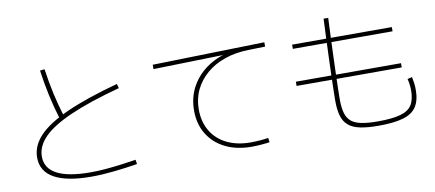

<svg xmlns="http://www.w3.org/2000/svg" viewBox="-73 -1078 3146 1390"><g transform="rotate(-10 1500.0 -383.5)"><path d="M502 34Q323 34 230.5 -17Q138 -68 138 -170Q138 -256 206.5 -328.5Q275 -401 421 -466.5Q567 -532 799 -595L808 -563Q585 -503 444.5 -441.5Q304 -380 238.5 -314Q173 -248 173 -171Q173 2 503 2Q553 2 608 -2.5Q663 -7 721.5 -14.5Q780 -22 837 -31L842 1Q758 15 668.5 24.5Q579 34 502 34ZM350 -414Q321 -509 301.5 -598Q282 -687 268 -787L302 -791Q316 -692 335.5 -604.5Q355 -517 384 -423Z M1682 22Q1571 22 1489 -19Q1407 -60 1361.5 -134Q1316 -208 1316 -308Q1316 -401 1356 -477Q1396 -553 1469 -606Q1542 -659 1640 -681L1638 -669L1079 -655V-687L1903 -707V-675L1779 -672Q1685 -670 1606.5 -643Q1528 -616 1471 -567.5Q1414 -519 1382.5 -454Q1351 -389 1351 -310Q1351 -219 1391.5 -151Q1432 -83 1506.5 -46.5Q1581 -10 1682 -10Q1712 -10 1750.5 -13Q1789 -16 1810 -20L1815 12Q1793 16 1753.5 19Q1714 22 1682 22Z M2614 32Q2534 32 2480 21Q2426 10 2394 -16.5Q2362 -43 2348.5 -88Q2335 -133 2335 -200Q2335 -224 2336 -271.5Q2337 -319 2339 -382Q2341 -445 2343.5 -517Q2346 -589 2349 -662Q2352 -735 2355 -801L2389 -800Q2386 -735 2383 -663Q2380 -591 2377.5 -519.5Q2375 -448 2373 -385Q2371 -322 2370 -274.5Q2369 -227 2369 -203Q2369 -143 2380.5 -103.5Q2392 -64 2419 -41.5Q2446 -19 2494 -9.5Q2542 0 2614 0Q2718 0 2778.5 -16.5Q2839 -33 2864 -72.5Q2889 -112 2889 -179Q2889 -201 2886 -223.5Q2883 -246 2878 -265L2912 -273Q2917 -250 2920 -227Q2923 -204 2923 -178Q2923 -101 2893 -54.5Q2863 -8 2795 12Q2727 32 2614 32ZM2078 -355V-386H2851V-355ZM2098 -624V-655H2831V-624Z"/></g></svg>

Font: M PLUS 1 Thin ExtraLight
Style: Regular
Weight: 250
Version: Version 1.001